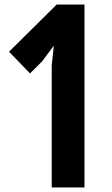

<svg xmlns="http://www.w3.org/2000/svg" viewBox="-20 -830 494 850"><path d="M354 0H209V-540L218 -625H216L167 -559L113 -505L20 -601L231 -810H354Z"/></svg>

Font: TypoPRO Sinkin Sans
Style: 600 SemiBold
Weight: 600
Designer: Keith Bates
Foundry: K-Type
Version: Sinkin Sans (version 1.0)  by Keith Bates   •   © 2014   www